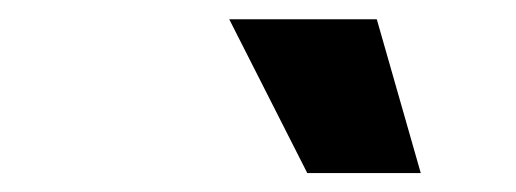

<svg xmlns="http://www.w3.org/2000/svg" viewBox="-20 -795 537 200"><path d="M300.1 -614.7H418.3L372.5 -774.9H218.8Z"/></svg>

Font: TID UI Extra Bold
Style: Italic
Weight: 800
Italic angle: -9.39999°
Designer: The TID Project Authors
Foundry: Bakken & Bæck
Version: Version 1.001;hotconv 1.0.109;makeotfexe 2.5.65596